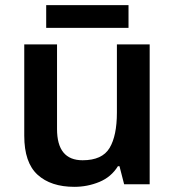

<svg xmlns="http://www.w3.org/2000/svg" viewBox="-20 -714 678 744"><path d="M560 -542V0H461L443 -70H437Q411 -28 365 -9Q319 10 268 10Q177 10 125.5 -37Q74 -84 74 -188V-542H201V-214Q201 -93 300 -93Q376 -93 404.5 -140.5Q433 -188 433 -278V-542ZM478 -694V-606H159V-694Z"/></svg>

Font: Noto Sans Canadian Aboriginal SemiBold
Style: Regular
Weight: 600
Designer: Monotype Design Team, Typotheque's Kevin King
Foundry: Monotype Imaging Inc.
Version: Version 2.004; ttfautohint (v1.8.4.7-5d5b)